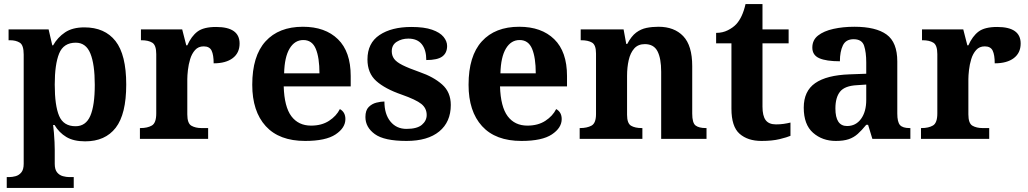

<svg xmlns="http://www.w3.org/2000/svg" viewBox="-20 -680 5032 940"><path d="M13 240V187H25Q40 187 56.5 182.5Q73 178 84.5 164Q96 150 96 122V-413Q96 -459 77 -471Q58 -483 29 -483H22V-536H218L236 -458H240Q262 -497 298.5 -521.5Q335 -546 393 -546Q493 -546 545.5 -479Q598 -412 598 -266Q598 -121 546.5 -54.5Q495 12 397 12Q340 12 304.5 -9.5Q269 -31 247 -68H240Q242 -54 244 -30.5Q246 -7 247 15.5Q248 38 248 53V122Q248 150 259.5 164Q271 178 288 182.5Q305 187 319 187H341V240ZM350 -62Q400 -62 422 -112.5Q444 -163 444 -265Q444 -365 422.5 -418Q401 -471 351 -471Q291 -471 269.5 -418Q248 -365 248 -266Q248 -163 269.5 -112.5Q291 -62 350 -62Z M665 0V-53H668Q702 -53 723.5 -65.5Q745 -78 745 -125V-415Q745 -459 725.5 -471Q706 -483 673 -483H670V-536H872L892 -458H897Q917 -503 947 -525.5Q977 -548 1038 -548Q1153 -548 1153 -467Q1153 -421 1119.5 -395.5Q1086 -370 1026 -370Q1026 -411 1016 -432Q1006 -453 977 -453Q951 -453 935 -435Q919 -417 911 -390.5Q903 -364 900 -337Q897 -310 897 -293V-120Q897 -76 917 -64.5Q937 -53 967 -53H999V0Z M1474 10Q1347 10 1281 -62.5Q1215 -135 1215 -265Q1215 -406 1280 -477.5Q1345 -549 1463 -549Q1572 -549 1634.5 -488Q1697 -427 1697 -308V-257H1369Q1372 -157 1406.5 -111Q1441 -65 1503 -65Q1555 -65 1591 -88.5Q1627 -112 1644 -146Q1671 -131 1671 -97Q1671 -54 1623 -22Q1575 10 1474 10ZM1544 -321Q1544 -398 1526 -441Q1508 -484 1465 -484Q1423 -484 1398 -442.5Q1373 -401 1371 -321Z M1970 10Q1861 10 1815 -23.5Q1769 -57 1769 -107Q1769 -140 1785 -156Q1801 -172 1823 -177.5Q1845 -183 1862 -183Q1862 -121 1891.5 -85Q1921 -49 1970 -49Q2022 -49 2045.5 -69Q2069 -89 2069 -117Q2069 -150 2043 -171Q2017 -192 1946 -217Q1865 -245 1822 -283.5Q1779 -322 1779 -389Q1779 -469 1838 -508.5Q1897 -548 1994 -548Q2057 -548 2095.5 -534.5Q2134 -521 2151.5 -499.5Q2169 -478 2169 -455Q2169 -421 2145.5 -403.5Q2122 -386 2067 -386Q2067 -436 2045 -463.5Q2023 -491 1979 -491Q1947 -491 1922.5 -475.5Q1898 -460 1898 -429Q1898 -408 1909.5 -392Q1921 -376 1951 -361Q1981 -346 2035 -327Q2102 -304 2144.5 -266.5Q2187 -229 2187 -166Q2187 -83 2130.5 -36.5Q2074 10 1970 10Z M2533 10Q2406 10 2340 -62.5Q2274 -135 2274 -265Q2274 -406 2339 -477.5Q2404 -549 2522 -549Q2631 -549 2693.5 -488Q2756 -427 2756 -308V-257H2428Q2431 -157 2465.5 -111Q2500 -65 2562 -65Q2614 -65 2650 -88.5Q2686 -112 2703 -146Q2730 -131 2730 -97Q2730 -54 2682 -22Q2634 10 2533 10ZM2603 -321Q2603 -398 2585 -441Q2567 -484 2524 -484Q2482 -484 2457 -442.5Q2432 -401 2430 -321Z M2818 0V-53H2820Q2854 -53 2876 -65Q2898 -77 2898 -122V-418Q2898 -460 2878.5 -471.5Q2859 -483 2826 -483H2823V-536H3033L3046 -465H3051Q3071 -503 3094.5 -520.5Q3118 -538 3145.5 -543.5Q3173 -549 3204 -549Q3281 -549 3325 -503Q3369 -457 3369 -356V-124Q3369 -78 3385.5 -65.5Q3402 -53 3436 -53H3439V0H3217V-329Q3217 -394 3199 -429Q3181 -464 3137 -464Q3104 -464 3085 -442.5Q3066 -421 3058 -385.5Q3050 -350 3050 -309V-118Q3050 -76 3069.5 -64.5Q3089 -53 3122 -53H3125V0Z M3708 10Q3641 10 3601 -25Q3561 -60 3561 -148V-468H3486V-519Q3518 -519 3543.5 -532Q3569 -545 3584 -561Q3615 -594 3630 -660H3713V-536H3841V-468H3713V-158Q3713 -113 3728.5 -92Q3744 -71 3779 -71Q3799 -71 3816.5 -73.5Q3834 -76 3850 -80V-15Q3834 -8 3797.5 1Q3761 10 3708 10Z M4072 10Q4006 10 3960.5 -30Q3915 -70 3915 -153Q3915 -234 3971 -273Q4027 -312 4139 -316L4221 -319V-374Q4221 -424 4210.5 -456Q4200 -488 4159 -488Q4121 -488 4106.5 -457.5Q4092 -427 4092 -380Q4025 -380 3991 -395Q3957 -410 3957 -447Q3957 -484 3985 -506Q4013 -528 4060 -538.5Q4107 -549 4163 -549Q4268 -549 4320.5 -511Q4373 -473 4373 -379V-124Q4373 -83 4386 -68Q4399 -53 4433 -53H4437V0H4251L4230 -69H4221Q4199 -42 4179.5 -24.5Q4160 -7 4135 1.5Q4110 10 4072 10ZM4127 -63Q4170 -63 4195.5 -98Q4221 -133 4221 -191V-266L4176 -263Q4116 -260 4093 -231.5Q4070 -203 4070 -149Q4070 -63 4127 -63Z M4489 0V-53H4492Q4526 -53 4547.5 -65.5Q4569 -78 4569 -125V-415Q4569 -459 4549.5 -471Q4530 -483 4497 -483H4494V-536H4696L4716 -458H4721Q4741 -503 4771 -525.5Q4801 -548 4862 -548Q4977 -548 4977 -467Q4977 -421 4943.5 -395.5Q4910 -370 4850 -370Q4850 -411 4840 -432Q4830 -453 4801 -453Q4775 -453 4759 -435Q4743 -417 4735 -390.5Q4727 -364 4724 -337Q4721 -310 4721 -293V-120Q4721 -76 4741 -64.5Q4761 -53 4791 -53H4823V0Z"/></svg>

Font: NotoSerif-Bold
Style: Regular
Weight: 700
Designer: Monotype Design Team
Foundry: Monotype Imaging Inc.
Version: Version 2.007; ttfautohint (v1.8) -l 8 -r 50 -G 200 -x 14 -D